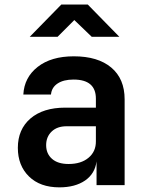

<svg xmlns="http://www.w3.org/2000/svg" viewBox="-20 -805 639 835"><path d="M109.4 -645 246.6 -785.2H361.8L499 -645H378.9L303.2 -717.8L230.5 -645ZM238.3 9.8Q154.3 9.8 106 -37.6Q57.6 -85 57.6 -162.1Q57.6 -242.2 112.3 -289.6Q167.5 -336.9 263.7 -336.9H397V-376Q397 -459 299.8 -459Q256.3 -459 230.5 -441.9Q204.6 -424.8 201.7 -394H81.5Q85.4 -468.3 144 -514.2Q202.6 -560.1 300.8 -560.1Q405.8 -560.1 463.9 -511.2Q522 -462.4 522 -373V0H399.9V-103Q393.1 -49.8 350.1 -20Q306.6 9.8 238.3 9.8ZM278.3 -91.8Q333 -91.8 365.2 -119.1Q397.5 -146 397 -190.9V-255.9H269.5Q228.5 -255.9 204.6 -232.9Q180.7 -210 180.7 -173.8Q180.7 -136.7 206.1 -114.3Q231.4 -91.8 278.3 -91.8Z"/></svg>

Font: UDEV Gothic 35
Style: Bold
Weight: 700
Version: v2.1.0; ttfautohint (v1.8.4.7-5d5b-dirty) -l 6 -r 45 -G 200 